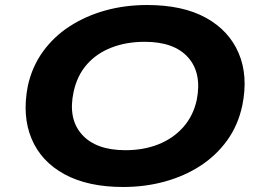

<svg xmlns="http://www.w3.org/2000/svg" viewBox="-20 -736 1045 767"><path d="M472 11Q331 11 237.5 -40Q144 -91 106 -182Q68 -273 91 -392Q108 -470 152 -530.5Q196 -591 260 -632Q324 -673 402 -694.5Q480 -716 568 -716Q710 -716 802.5 -665Q895 -614 933.5 -523.5Q972 -433 948 -315Q931 -235 887 -174.5Q843 -114 779.5 -73Q716 -32 637.5 -10.5Q559 11 472 11ZM481 -136Q554 -136 613 -159.5Q672 -183 712 -228Q752 -273 766 -337Q787 -444 731.5 -506.5Q676 -569 558 -569Q485 -569 425.5 -546Q366 -523 327 -478.5Q288 -434 274 -369Q251 -262 307 -199Q363 -136 481 -136Z"/></svg>

Font: Nunito Sans 10pt Expanded ExtraBold
Style: Italic
Weight: 800
Width: 7
Italic angle: -9°
Designer: Vernon Adams
Foundry: Vernon Adams
Version: Version 3.101;gftools[0.9.27]